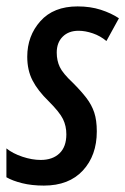

<svg xmlns="http://www.w3.org/2000/svg" viewBox="-30 -569 391 599"><path d="M107 10Q69 10 39 2.5Q9 -5 -10 -16V-106Q10 -90 40 -80Q70 -70 97 -70Q134 -70 155.5 -90.5Q177 -111 177 -150Q177 -176 166.5 -197.5Q156 -219 122 -253Q88 -286 71.5 -318Q55 -350 55 -392Q55 -457 96 -503Q137 -549 212 -549Q252 -549 284.5 -538.5Q317 -528 341 -512L302 -441Q283 -457 259.5 -465Q236 -473 215 -473Q184 -473 165.5 -454.5Q147 -436 147 -405Q147 -380 156.5 -360Q166 -340 197 -311Q223 -285 239.5 -263.5Q256 -242 264 -218Q272 -194 272 -159Q272 -84 228.5 -37Q185 10 107 10Z"/></svg>

Font: Noto Sans ExtraCondensed Medium
Style: Italic
Weight: 500
Width: 2
Italic angle: -12°
Designer: Monotype Design Team
Foundry: Monotype Imaging Inc.
Version: Version 2.013; ttfautohint (v1.8.4.7-5d5b)